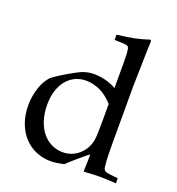

<svg xmlns="http://www.w3.org/2000/svg" viewBox="-132 -833 876 948"><g transform="rotate(20 305.5 -359.0)"><path d="M331.5 -663.1V-690.9Q386.7 -696.8 422.9 -704.6Q441.4 -708.5 459.7 -713.6Q478 -718.8 496.1 -724.6L502.4 -720.2Q501 -699.2 500.2 -659.2Q499.5 -619.1 498 -560.1L496.1 -481.9V-176.3Q496.1 -152.3 496.6 -130.1Q497.1 -107.9 498 -90.3Q499 -72.8 500.5 -61Q502 -49.3 503.9 -46.4Q506.3 -42.5 508.5 -39.8Q510.7 -37.1 517.8 -34.9Q524.9 -32.7 539.1 -30.8Q553.2 -28.8 579.6 -26.4V0Q549.8 -2 528.8 -2.7Q507.8 -3.4 495.6 -3.4Q484.9 -3.4 463.6 -2.7Q442.4 -2 409.7 0Q410.6 -17.1 411.1 -39.3Q411.6 -61.5 412.1 -90.8Q403.3 -85 389.2 -73.2Q375 -61.5 359.6 -48.3Q344.2 -35.2 330.1 -22.5Q315.9 -9.8 308.1 -2Q266.6 7.8 239.3 7.8Q198.2 7.8 162.1 -7.3Q126 -22.5 99.1 -51.3Q72.3 -80.1 56.6 -121.6Q41 -163.1 41 -215.8Q41 -240.7 45.2 -264.2Q49.3 -287.6 56.4 -308.6Q63.5 -329.6 73.5 -346.7Q83.5 -363.8 95.2 -376Q98.6 -379.4 107.7 -385.7Q116.7 -392.1 128.9 -399.9Q141.1 -407.7 155.5 -416.5Q169.9 -425.3 183.8 -433.1Q197.8 -440.9 210.2 -447.5Q222.7 -454.1 231 -457.5Q261.7 -470.2 294.4 -470.2Q325.2 -470.2 354.7 -462.6Q384.3 -455.1 412.1 -439.5V-567.9Q412.1 -592.3 411.6 -608.9Q411.1 -625.5 409.7 -636Q408.2 -646.5 405.5 -651.6Q402.8 -656.7 398.9 -658.2Q389.2 -662.6 331.5 -663.1ZM412.1 -356Q377.4 -394 341.1 -410.2Q304.7 -426.3 268.6 -426.3Q239.3 -426.3 213.6 -414.6Q188 -402.8 168.9 -380.4Q149.9 -357.9 138.9 -325.2Q127.9 -292.5 127.9 -250.5Q127.9 -204.6 139.6 -168Q151.4 -131.3 171.9 -106.2Q192.4 -81.1 220 -67.6Q247.6 -54.2 279.3 -54.2Q303.7 -54.2 325.2 -62.5Q346.7 -70.8 363.5 -85.7Q380.4 -100.6 392.1 -121.1Q403.8 -141.6 408.2 -166.5Q410.2 -177.7 411.1 -204.1Q412.1 -230.5 412.1 -272.5Z"/></g></svg>

Font: XB Kayhan
Style: Regular
Weight: 400
Designer: Behnam
Foundry: Irmug
Version: Version 7.300 2009